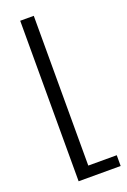

<svg xmlns="http://www.w3.org/2000/svg" viewBox="-163 -912 640 966"><g transform="rotate(-20 157.0 -429.5)"><path d="M81.1 0V-859.4H153.8V-57.6H306.2V0Z"/></g></svg>

Font: Antonio Thin
Style: Regular
Weight: 250
Designer: Vernon Adams
Foundry: Vernon Adams
Version: Version 1.002